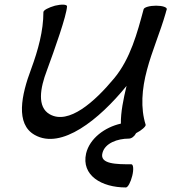

<svg xmlns="http://www.w3.org/2000/svg" viewBox="-20 -574 754 845"><path d="M171 -520C171 -439 148 -354 117 -270C74 -156 47 -28 133 20C250 86 416 -47 537 -196C523 -138 511 -79 512 -30C441 -14 375 35 359 101C337 198 427 251 534 251C543 251 555 228 562 200C569 172 567 149 558 149C494 149 417 149 431 99C442 56 497 36 547 36C559 36 572 26 579 12C603 0 623 -18 621 -25C598 -98 604 -182 627 -267C649 -350 685 -432 709 -516C710 -521 712 -527 714 -533C716 -542 695 -549 667 -549C639 -549 614 -542 612 -533C584 -429 554 -316 483 -230C396 -125 282 -24 199 -71C142 -103 157 -187 186 -263C221 -358 273 -505 275 -546C275 -555 251 -556 222 -549C194 -541 170 -529 171 -520Z"/></svg>

Font: Nupuram Medium Oblique
Style: Regular
Weight: 500
Designer: Santhosh Thottingal (santhosh.thottingal@gmail.com)
Foundry: SMC
Version: Version 1.000